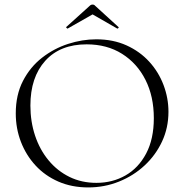

<svg xmlns="http://www.w3.org/2000/svg" viewBox="-20 -808 806 840"><path d="M366 12Q294 12 235.5 -13.5Q177 -39 135.5 -84Q94 -129 71.5 -187.5Q49 -246 49 -312Q49 -393 80.5 -454Q112 -515 164 -555.5Q216 -596 278 -616Q340 -636 401 -636Q475 -636 533.5 -609.5Q592 -583 633 -538Q674 -493 695.5 -436Q717 -379 717 -319Q717 -249 689 -189Q661 -129 612.5 -84Q564 -39 500.5 -13.5Q437 12 366 12ZM402 -8Q472 -8 529 -40.5Q586 -73 619.5 -136.5Q653 -200 653 -291Q653 -386 616.5 -458.5Q580 -531 514 -572.5Q448 -614 359 -614Q243 -614 178 -542Q113 -470 113 -346Q113 -276 133.5 -214.5Q154 -153 192.5 -106.5Q231 -60 284 -34Q337 -8 402 -8ZM270 -690 373 -783Q378 -788 385 -788Q392 -788 396 -783L498 -690Q501 -689 498 -685.5Q495 -682 493 -683L385 -745L276 -683Q275 -682 271.5 -685.5Q268 -689 270 -690Z"/></svg>

Font: Cormorant Garamond Light
Style: Regular
Weight: 300
Designer: Christian Thalmann (Catharsis Fonts)
Foundry: Catharsis Fonts
Version: Version 4.001